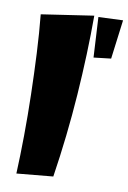

<svg xmlns="http://www.w3.org/2000/svg" viewBox="-92 -873 627 942"><g transform="rotate(10 221.5 -402.5)"><path d="M239 -4 58 13Q62 -76 63 -176.5Q64 -277 61.5 -381Q59 -485 54 -586Q49 -687 40 -777L300 -816Q300 -628 285.5 -420Q271 -212 239 -4ZM332 -613 321 -813 443 -818 418 -623Z"/></g></svg>

Font: Marhey
Style: Bold
Weight: 700
Designer: Nur Syamsi & Bustanul Arifin
Foundry: Namelatype
Version: Version 1.000